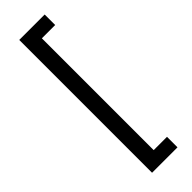

<svg xmlns="http://www.w3.org/2000/svg" viewBox="-299 -770 918 918"><g transform="rotate(-45 160.0 -311.0)"><path d="M262 138V67H172V-689H262V-760H90V138Z"/></g></svg>

Font: IBM Plex Arabic Text
Style: Regular
Weight: 450
Designer: Mike Abbink, Paul van der Laan, Pieter van Rosmalen, Wael Morcos, Khajak Apelian
Foundry: Bold Monday
Version: Version 1.0